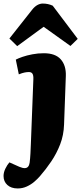

<svg xmlns="http://www.w3.org/2000/svg" viewBox="-81 -833 458 1082"><path d="M280 -131Q278 -71 258 -19.5Q238 32 208 76.5Q178 121 144 160Q131 175 112.5 191Q94 207 70 218Q46 229 19 229Q-18 229 -39.5 209.5Q-61 190 -61 159Q-61 139 -51 118Q-41 97 -28 82L28 107Q47 115 59 114.5Q71 114 77.5 106Q84 98 86 84Q89 61 90.5 33Q92 5 93 -23L107 -386Q108 -408 102 -417.5Q96 -427 82 -427Q71 -427 58 -424.5Q45 -422 25 -414L8 -497Q21 -504 45.5 -512.5Q70 -521 101.5 -527Q133 -533 166 -533Q231 -533 261.5 -498.5Q292 -464 290 -405ZM357 -614 316 -574 165 -682 16 -573 -28 -616 100 -778Q114 -796 129.5 -804.5Q145 -813 160 -813Q175 -813 189 -810Q203 -807 216 -801Z"/></svg>

Font: Literata ExtraBold
Style: Italic
Weight: 800
Italic angle: -2°
Designer: Latin by Veronika Burian and Jose Scaglione. Greek by Irene Vlachou. Cyrillic by Vera Evstafieva
Foundry: TypeTogether
Version: Version 3.002